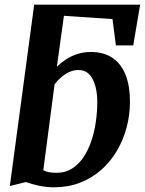

<svg xmlns="http://www.w3.org/2000/svg" viewBox="-20 -790 618 820"><path d="M209.5 10Q179 10 146 3Q113 -4 91 -12.5L22 4.5L126 -770H578.5L549 -596H475L460.5 -708.5L253 -722.5L223 -505Q239 -521 260.8 -535.5Q282.5 -550 309.5 -559Q336.5 -568 367.5 -568Q424 -568 461.2 -542.2Q498.5 -516.5 516.8 -469.2Q535 -422 535 -356Q535 -299.5 520.8 -245.8Q506.5 -192 479 -145.5Q451.5 -99 411.8 -64Q372 -29 321.2 -9.5Q270.5 10 209.5 10ZM222 -52Q259 -52 287.2 -69.8Q315.5 -87.5 336 -117.8Q356.5 -148 369.8 -187Q383 -226 389.2 -269.2Q395.5 -312.5 395.5 -354.5Q395.5 -412.5 375.8 -451.8Q356 -491 315.5 -491Q293.5 -491 274 -481.5Q254.5 -472 239.2 -458.2Q224 -444.5 213 -429.5L165 -63Q177 -56.5 191.5 -54.2Q206 -52 222 -52Z"/></svg>

Font: Merriweather Light 18pt
Style: Bold Italic
Weight: 700
Italic angle: -7.8°
Version: Version 2.101